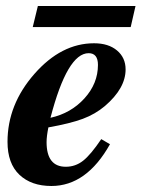

<svg xmlns="http://www.w3.org/2000/svg" viewBox="-20 -606 484 639"><path d="M317 -143 346 -126Q268 13 151 13Q84 13 44.5 -24.5Q5 -62 5 -134Q5 -258 94.5 -360Q184 -462 293 -462Q341 -462 369.5 -438Q398 -414 398 -375Q398 -312 329 -253Q297 -226 255.5 -210.5Q214 -195 141 -182Q135 -152 135 -133Q135 -51 199 -51Q231 -51 256.5 -71Q282 -91 317 -143ZM148 -214Q216 -229 261 -278.5Q306 -328 306 -390Q306 -429 275 -429Q204 -429 148 -214ZM431 -586 415 -516H89L106 -586Z"/></svg>

Font: STIX
Style: Bold Italic
Weight: 700
Italic angle: -16.33°
Designer: MicroPress Inc., with final additions and corrections provided by Coen Hoffman, Elsevier (retired)
Version: Version 1.1.1